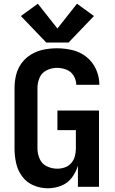

<svg xmlns="http://www.w3.org/2000/svg" viewBox="-20 -1002 616 1030"><path d="M237 8Q273 8 308 -5.5Q343 -19 365.5 -49Q388 -79 398 -114V0H511V-409H288V-304H387V-205Q387 -184 381.5 -163.5Q376 -143 362 -127Q348 -111 328 -104Q308 -97 287 -97Q259 -97 232 -109.5Q205 -122 193 -149.5Q181 -177 181 -205V-530Q181 -559 192.5 -585.5Q204 -612 230.5 -625Q257 -638 286 -638Q311 -638 336 -628.5Q361 -619 375 -596Q389 -573 389 -547H513V-548Q513 -590 495.5 -629.5Q478 -669 444.5 -696Q411 -723 369.5 -733Q328 -743 286 -743Q250 -743 215 -736Q180 -729 149 -711Q118 -693 96.5 -664Q75 -635 66.5 -600.5Q58 -566 58 -530V-205Q58 -166 66.5 -127Q75 -88 99 -55.5Q123 -23 160 -7.5Q197 8 237 8ZM228 -774H348L484 -916L393 -982L288 -849L183 -982L92 -916Z"/></svg>

Font: Iosevka Sparkle
Style: Bold
Weight: 700
Designer: Belleve Invis
Foundry: Belleve Invis
Version: Version 4.5.0; ttfautohint (v1.8.3)